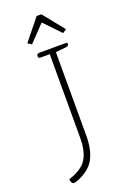

<svg xmlns="http://www.w3.org/2000/svg" viewBox="-168 -939 683 1008"><g transform="rotate(-20 174.0 -435.5)"><path d="M82 -763 177 -881H203L298 -763L277 -749L190 -840L103 -749ZM45 -17Q118 -40 145.5 -82.5Q173 -125 173 -203V-669H118Q114 -669 111.5 -672.5Q109 -676 109 -681Q109 -695 126 -695H274Q281 -695 281 -687Q281 -676 265 -674L207 -668V-201Q207 -121 179 -71Q151 -21 80 6Q69 10 62 10Q55 10 50 3Q45 -4 45 -17Z"/></g></svg>

Font: Maitree ExtraLight
Style: Regular
Weight: 275
Designer: CadsonDemak Team
Foundry: CadsonDemak
Version: Version 1.003